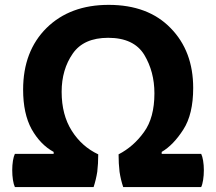

<svg xmlns="http://www.w3.org/2000/svg" viewBox="-20 -754 871 774"><path d="M40 -133.8Q35.2 -124 32.2 -106.4Q29.3 -87.9 29.3 -68.4Q29.3 -46.9 32.2 -28.3Q35.2 -9.8 40 0Q145.5 0 357.4 0Q367.2 -30.3 372.1 -61.5Q376 -93.8 376 -131.8Q309.6 -163.1 269.5 -226.6Q228.5 -291 228.5 -383.8Q228.5 -473.6 273.4 -538.1Q317.4 -601.6 416 -601.6Q519.5 -601.6 561.5 -533.2Q602.5 -464.8 602.5 -377.9Q602.5 -279.3 560.5 -221.7Q518.6 -163.1 458 -131.8Q458 -94.7 461.9 -61.5Q466.8 -29.3 476.6 0Q582 0 791 0Q795.9 -9.8 798.8 -28.3Q801.8 -46.9 801.8 -68.4Q801.8 -87.9 798.8 -106.4Q795.9 -124 791 -133.8Q738.3 -133.8 631.8 -133.8Q631.8 -135.7 631.8 -141.6Q678.7 -168.9 718.8 -231.4Q758.8 -293 758.8 -399.4Q758.8 -547.9 668 -640.6Q577.1 -734.4 418 -734.4Q262.7 -734.4 168 -641.6Q73.2 -547.9 73.2 -392.6Q73.2 -295.9 107.4 -233.4Q142.6 -170.9 196.3 -141.6Q196.3 -139.6 196.3 -133.8Q157.2 -133.8 40 -133.8Z"/></svg>

Font: cl
Style: Bold
Weight: 400
Designer: Mitja Miklavcic
Version: Version 7.504; 2011; Build 1021